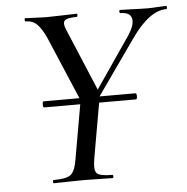

<svg xmlns="http://www.w3.org/2000/svg" viewBox="-48 -672 701 719"><g transform="rotate(-5 302.5 -312.5)"><path d="M602 -625Q605 -625 605 -619Q605 -613 602 -613Q538 -613 469 -514L326 -311L325 -309H459Q464 -309 464 -297.5Q464 -286 459 -286H321L285 -81Q277 -37 288 -24.5Q299 -12 347 -12Q350 -12 350 -6Q350 0 347 0Q334 0 297.5 -1Q261 -2 238 -2Q214 -2 176.5 -1Q139 0 126 0Q123 0 123 -6Q123 -12 126 -12Q174 -12 190.5 -25Q207 -38 214 -81L250 -286H115Q110 -286 110 -297.5Q110 -309 115 -309H249L150 -542Q133 -580 116 -596.5Q99 -613 73 -613Q70 -613 70 -619Q70 -625 73 -625Q85 -625 111.5 -623.5Q138 -622 151 -622Q174 -622 214 -623.5Q254 -625 266 -625Q268 -625 268.5 -622Q269 -619 268 -616Q267 -613 265 -613Q231 -613 221 -604.5Q211 -596 220 -573L320 -335L450 -525Q477 -565 471.5 -589Q466 -613 429 -613Q426 -613 426 -619Q426 -625 429 -625Q443 -625 477.5 -623.5Q512 -622 535 -622Q549 -622 569.5 -623.5Q590 -625 602 -625Z"/></g></svg>

Font: Cormorant Infant Book
Style: Italic
Weight: 500
Italic angle: -10°
Designer: Christian Thalmann (Catharsis Fonts)
Version: Version 1.000;PS 002.000;hotconv 1.0.88;makeotf.lib2.5.64775